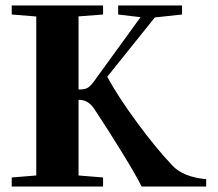

<svg xmlns="http://www.w3.org/2000/svg" viewBox="-20 -683 797 703"><path d="M22.9 0V-33.2L112.8 -40.5V-622.6L22.9 -629.9V-663.1H357.4V-629.9L267.6 -623V-355.5H272Q290 -355.5 300.3 -361.1Q310.5 -366.7 322.8 -383.3L494.6 -620.1L412.6 -629.9V-663.1H646.5V-629.9L546.9 -619.1L372.6 -401.9Q411.6 -330.1 481 -235.6Q550.3 -141.1 611.8 -76.2Q651.4 -34.7 734.9 -26.9V0H498.5Q480 -38.1 429 -121.3Q377.9 -204.6 325.2 -284.2Q303.2 -317.4 269.5 -317.4H267.6V-40.5L357.4 -33.2V0Z"/></svg>

Font: Elstob 10pt
Style: Bold
Weight: 700
Designer: Peter S. Baker
Version: Version 1.015